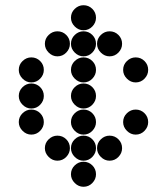

<svg xmlns="http://www.w3.org/2000/svg" viewBox="-20 -718 640 736"><path d="M252 -650Q252 -631 266.5 -616.5Q281 -602 300 -602Q320 -602 334 -616.5Q348 -631 348 -650Q348 -670 334 -684Q320 -698 300 -698Q281 -698 266.5 -684Q252 -670 252 -650ZM152 -550Q152 -531 166.5 -516.5Q181 -502 200 -502Q220 -502 234 -516.5Q248 -531 248 -550Q248 -570 234 -584Q220 -598 200 -598Q181 -598 166.5 -584Q152 -570 152 -550ZM252 -550Q252 -531 266.5 -516.5Q281 -502 300 -502Q320 -502 334 -516.5Q348 -531 348 -550Q348 -570 334 -584Q320 -598 300 -598Q281 -598 266.5 -584Q252 -570 252 -550ZM352 -550Q352 -531 366.5 -516.5Q381 -502 400 -502Q420 -502 434 -516.5Q448 -531 448 -550Q448 -570 434 -584Q420 -598 400 -598Q381 -598 366.5 -584Q352 -570 352 -550ZM52 -450Q52 -431 66.5 -416.5Q81 -402 100 -402Q120 -402 134 -416.5Q148 -431 148 -450Q148 -470 134 -484Q120 -498 100 -498Q81 -498 66.5 -484Q52 -470 52 -450ZM252 -450Q252 -431 266.5 -416.5Q281 -402 300 -402Q320 -402 334 -416.5Q348 -431 348 -450Q348 -470 334 -484Q320 -498 300 -498Q281 -498 266.5 -484Q252 -470 252 -450ZM452 -450Q452 -431 466.5 -416.5Q481 -402 500 -402Q520 -402 534 -416.5Q548 -431 548 -450Q548 -470 534 -484Q520 -498 500 -498Q481 -498 466.5 -484Q452 -470 452 -450ZM52 -350Q52 -331 66.5 -316.5Q81 -302 100 -302Q120 -302 134 -316.5Q148 -331 148 -350Q148 -370 134 -384Q120 -398 100 -398Q81 -398 66.5 -384Q52 -370 52 -350ZM252 -350Q252 -331 266.5 -316.5Q281 -302 300 -302Q320 -302 334 -316.5Q348 -331 348 -350Q348 -370 334 -384Q320 -398 300 -398Q281 -398 266.5 -384Q252 -370 252 -350ZM52 -250Q52 -231 66.5 -216.5Q81 -202 100 -202Q120 -202 134 -216.5Q148 -231 148 -250Q148 -270 134 -284Q120 -298 100 -298Q81 -298 66.5 -284Q52 -270 52 -250ZM252 -250Q252 -231 266.5 -216.5Q281 -202 300 -202Q320 -202 334 -216.5Q348 -231 348 -250Q348 -270 334 -284Q320 -298 300 -298Q281 -298 266.5 -284Q252 -270 252 -250ZM452 -250Q452 -231 466.5 -216.5Q481 -202 500 -202Q520 -202 534 -216.5Q548 -231 548 -250Q548 -270 534 -284Q520 -298 500 -298Q481 -298 466.5 -284Q452 -270 452 -250ZM152 -150Q152 -131 166.5 -116.5Q181 -102 200 -102Q220 -102 234 -116.5Q248 -131 248 -150Q248 -170 234 -184Q220 -198 200 -198Q181 -198 166.5 -184Q152 -170 152 -150ZM252 -150Q252 -131 266.5 -116.5Q281 -102 300 -102Q320 -102 334 -116.5Q348 -131 348 -150Q348 -170 334 -184Q320 -198 300 -198Q281 -198 266.5 -184Q252 -170 252 -150ZM352 -150Q352 -131 366.5 -116.5Q381 -102 400 -102Q420 -102 434 -116.5Q448 -131 448 -150Q448 -170 434 -184Q420 -198 400 -198Q381 -198 366.5 -184Q352 -170 352 -150ZM252 -50Q252 -31 266.5 -16.5Q281 -2 300 -2Q320 -2 334 -16.5Q348 -31 348 -50Q348 -70 334 -84Q320 -98 300 -98Q281 -98 266.5 -84Q252 -70 252 -50Z"/></svg>

Font: Matrix Sans Print
Style: Regular
Weight: 400
Designer: Brad Neil
Version: Version 1.100